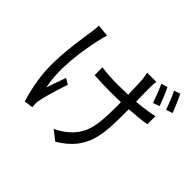

<svg xmlns="http://www.w3.org/2000/svg" viewBox="-195 -1065 1389 1389"><g transform="rotate(45 500.0 -370.5)"><path d="M877 -644C863 -684 838 -745 819 -782L771 -767C790 -728 812 -670 827 -626ZM154 -745C154 -728 153 -702 149 -680C137 -597 111 -453 111 -292C111 -168 144 -39 163 22L232 13C231 3 230 -11 229 -20C228 -32 231 -50 234 -64C244 -113 274 -214 298 -283L254 -310C236 -261 216 -201 202 -160C166 -322 198 -529 230 -672C234 -691 242 -718 247 -736ZM642 -751C646 -735 650 -714 652 -693C654 -667 656 -602 658 -541C619 -540 581 -539 545 -539C492 -539 429 -544 386 -550V-470C429 -467 499 -464 546 -464C583 -464 621 -465 659 -466V-442C659 -252 654 -140 548 -48C523 -24 482 1 451 14L525 72C734 -52 735 -214 735 -442V-470C799 -474 859 -480 907 -488V-571C857 -559 797 -551 734 -546C733 -606 731 -671 732 -693C732 -714 733 -731 736 -751ZM871 -797C892 -759 913 -703 929 -658L979 -675C963 -715 938 -776 919 -813Z"/></g></svg>

Font: Noto Sans CJK KR Regular
Style: Regular
Weight: 400
Designer: Ryoko NISHIZUKA (kana & ideographs); Paul D. Hunt (Latin, Greek & Cyrillic); Wenlong ZHANG (bopomofo); Sandoll Communica
Foundry: Adobe Systems Incorporated
Version: Version 1.004;PS 1.004;hotconv 1.0.82;makeotf.lib2.5.63406